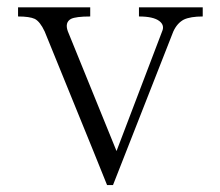

<svg xmlns="http://www.w3.org/2000/svg" viewBox="-20 -498 612 535"><path d="M30.3 -477.5V-452.1Q62.5 -452.1 77.1 -445.3Q91.8 -437.5 104.5 -410.2L239.3 -79.1L278.3 17.6H294.9L462.9 -410.2Q473.6 -433.6 492.2 -443.4Q510.7 -452.1 544.9 -452.1V-477.5H367.2V-452.1Q407.2 -452.1 423.8 -439.5Q439.5 -427.7 431.6 -410.2L304.7 -77.1L168.9 -411.1Q160.2 -435.5 177.7 -445.3Q191.4 -452.1 231.4 -452.1V-477.5Z"/></svg>

Font: Batang
Style: Regular
Weight: 400
Version: Version 2.21